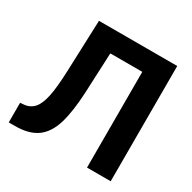

<svg xmlns="http://www.w3.org/2000/svg" viewBox="-160 -888 1050 1049"><g transform="rotate(30 365.0 -363.5)"><path d="M63.5 0H23.9V-123.5L44.4 -125.5Q84.5 -128.4 108.9 -155.8Q133.3 -183.1 145.5 -242.7Q157.2 -298.8 161.1 -403.8L173.3 -727.1H667V0H517.6V-604H315.9L304.7 -351.1Q298.8 -229 275.9 -151.4Q252 -73.2 202.1 -37.1Q150.9 0 63.5 0Z"/></g></svg>

Font: My Font
Style: Bold
Weight: 500
Designer: Rasmus Andersson
Foundry: rsms
Version: Version 0.001